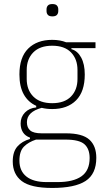

<svg xmlns="http://www.w3.org/2000/svg" viewBox="-20 -717 515 949"><path d="M456 63Q456 143 403 177.5Q350 212 238 212Q132 212 87.5 178Q43 144 43 81Q43 33 66 7Q89 -19 128 -30V-37Q105 -45 93.5 -63Q82 -81 82 -107Q82 -139 103.5 -161Q125 -183 159 -186V-194Q119 -212 97.5 -250.5Q76 -289 76 -349Q76 -434 119.5 -477Q163 -520 238 -520Q277 -520 307 -508H452V-479H333V-474Q363 -466 381 -433Q399 -400 399 -349Q399 -264 356 -221Q313 -178 238 -178Q210 -178 186 -184Q113 -164 113 -113Q113 -86 129.5 -72Q146 -58 186 -58H306Q387 -58 421.5 -27Q456 4 456 63ZM238 -207Q299 -207 331 -240Q363 -273 363 -327V-371Q363 -425 331 -458Q299 -491 238 -491Q177 -491 144.5 -458Q112 -425 112 -371V-327Q112 -273 144.5 -240Q177 -207 238 -207ZM423 64Q423 19 397.5 -4Q372 -27 304 -27H158Q121 -15 98.5 7.5Q76 30 76 77Q76 128 110.5 155.5Q145 183 211 183H264Q342 183 382.5 154.5Q423 126 423 64ZM239 -636Q223 -636 216.5 -643.5Q210 -651 210 -662V-671Q210 -682 216.5 -689.5Q223 -697 239 -697Q255 -697 261.5 -689.5Q268 -682 268 -671V-662Q268 -651 261.5 -643.5Q255 -636 239 -636Z"/></svg>

Font: IBM Plex Sans Condensed ExtraLight
Style: Regular
Weight: 200
Width: 3
Designer: Mike Abbink, Paul van der Laan, Pieter van Rosmalen
Foundry: Bold Monday
Version: Version 1.3